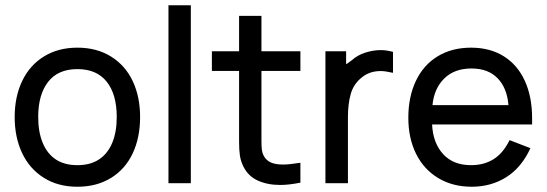

<svg xmlns="http://www.w3.org/2000/svg" viewBox="-20 -691 2090 734"><path d="M275.9 22.9Q201.7 22.9 147.2 -11.5Q92.8 -45.9 64.5 -106Q36.1 -166 36.1 -243.7Q36.1 -321.3 64.9 -381.6Q93.8 -441.9 148.2 -475.3Q202.6 -508.8 275.9 -508.8Q350.1 -508.8 404.8 -474.6Q459.5 -440.4 487.5 -380.6Q515.6 -320.8 515.6 -243.7Q515.6 -165 487.3 -104.7Q459 -44.4 404.3 -10.7Q349.6 22.9 275.9 22.9ZM275.9 -59.6Q325.7 -59.6 358.9 -81.8Q392.1 -104 409.2 -145.3Q426.3 -186.5 426.3 -243.7Q426.3 -330.6 387.9 -378.7Q349.6 -426.8 275.9 -426.8Q201.7 -426.8 163.8 -377.9Q126 -329.1 126 -243.7Q126 -186.5 143.3 -144.8Q160.6 -103 193.6 -81.3Q226.6 -59.6 275.9 -59.6Z M709.5 9.3H624V-670.9H709.5Z M1051.8 16.1Q1002.4 16.1 965.6 -0.7Q928.7 -17.6 910.6 -54.2Q900.4 -74.7 897.2 -95.9Q894 -117.2 894 -147.9V-419.9H790V-495.1H894V-630.4H979.5V-495.1H1128.4V-419.9H979.5V-151.9Q979.5 -130.4 981.2 -117.7Q982.9 -105 988.3 -95.2Q998 -77.6 1015.6 -69.8Q1033.2 -62 1061.5 -62Q1086.4 -62 1128.4 -68.8V7.3Q1084 16.1 1051.8 16.1Z M1310.1 9.3H1224.1V-495.1H1303.2V-446.3Q1301.3 -442.9 1325.2 -460.9Q1346.2 -480 1376.2 -489.7Q1406.2 -499.5 1436.5 -499.5Q1457 -499.5 1482.4 -492.7V-412.6Q1452.6 -419.4 1435.5 -419.4Q1392.6 -419.4 1363.3 -395Q1332 -370.6 1321 -332.3Q1310.1 -293.9 1310.1 -242.7Z M1783.2 22.9Q1710.4 22.9 1655.3 -10.3Q1600.1 -43.5 1570.6 -103Q1541 -162.6 1541 -240.7Q1541 -321.3 1570.1 -382.1Q1599.1 -442.9 1653.3 -475.8Q1707.5 -508.8 1780.8 -508.8Q1853.5 -508.8 1906 -475.8Q1958.5 -442.9 1986.3 -382.1Q2014.2 -321.3 2014.2 -238.8V-215.3H1631.8Q1635.3 -144.5 1673.8 -102.1Q1712.4 -59.6 1780.8 -59.6Q1829.6 -59.6 1866.2 -82Q1902.8 -104.5 1928.2 -155.3L2007.8 -124.5Q1973.6 -50.3 1915.5 -13.7Q1857.4 22.9 1783.2 22.9ZM1923.8 -289.1Q1918.5 -354.5 1882.3 -391.8Q1846.2 -429.2 1782.2 -429.2Q1717.3 -429.2 1678.5 -391.1Q1639.6 -353 1633.3 -289.1Z"/></svg>

Font: Potro Sans Bangla SemiBold
Style: Regular
Weight: 600
Designer: Jayed Ahsan Saad
Foundry: Codepotro
Version: Potro Sans Bangla;Version 0.996;CodepotroFonts;